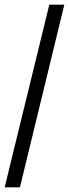

<svg xmlns="http://www.w3.org/2000/svg" viewBox="-20 -755 296 824"><path d="M0 49 191.6 -735H256.1L65.5 49Z"/></svg>

Font: Archivo SemiBold ExtraCondensed
Style: Regular
Weight: 600
Width: 2
Version: Version 2.001